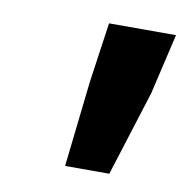

<svg xmlns="http://www.w3.org/2000/svg" viewBox="-49 -717 403 415"><g transform="rotate(10 153.0 -510.0)"><path d="M119 -350 140 -537 159 -670H306L275 -537L216 -350Z"/></g></svg>

Font: Source Sans 3 ExtraBold
Style: Italic
Weight: 800
Italic angle: -11°
Version: Version 3.052;hotconv 1.1.0;makeotfexe 2.6.0